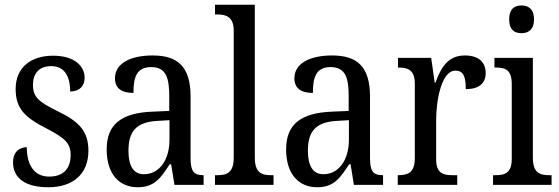

<svg xmlns="http://www.w3.org/2000/svg" viewBox="-20 -780 2359 810"><path d="M184 10C289 10 353 -47 353 -144C353 -228 312 -268 223 -311C148 -348 119 -368 119 -422C119 -469 144 -501 196 -501C248 -501 276 -464 276 -394C315 -394 337 -417 337 -452C337 -502 293 -545 204 -545C110 -545 46 -495 46 -405C46 -320 86 -284 180 -236C255 -197 278 -175 278 -126C278 -69 248 -35 187 -35C121 -35 93 -89 93 -159C66 -159 35 -143 35 -95C35 -25 92 10 184 10Z M561 10C633 10 659 -31 696 -87H702L716 0H839V-41H836C798 -41 784 -57 784 -113V-372C784 -499 730 -546 624 -546C531 -546 465 -513 465 -450C465 -408 492 -388 543 -388C543 -452 555 -497 618 -497C683 -497 694 -447 694 -373V-312L624 -309C493 -304 430 -256 430 -150C430 -41 487 10 561 10ZM587 -45C542 -45 522 -82 522 -144C522 -223 552 -265 644 -270L695 -273V-191C695 -106 653 -45 587 -45Z M887 0H1134V-41H1123C1083 -41 1055 -52 1055 -115V-760H887V-719H898C932 -719 966 -710 966 -651V-115C966 -52 938 -41 898 -41H887Z M1318 10C1390 10 1416 -31 1453 -87H1459L1473 0H1596V-41H1593C1555 -41 1541 -57 1541 -113V-372C1541 -499 1487 -546 1381 -546C1288 -546 1222 -513 1222 -450C1222 -408 1249 -388 1300 -388C1300 -452 1312 -497 1375 -497C1440 -497 1451 -447 1451 -373V-312L1381 -309C1250 -304 1187 -256 1187 -150C1187 -41 1244 10 1318 10ZM1344 -45C1299 -45 1279 -82 1279 -144C1279 -223 1309 -265 1401 -270L1452 -273V-191C1452 -106 1410 -45 1344 -45Z M1658 0H1909V-41H1887C1850 -41 1820 -49 1820 -108V-273C1820 -362 1844 -482 1901 -482C1934 -482 1945 -459 1945 -404C2004 -404 2029 -431 2029 -472C2029 -517 2000 -546 1941 -546C1869 -546 1840 -494 1817 -431H1814L1799 -536H1659V-495H1662C1699 -495 1730 -486 1730 -427V-113C1730 -50 1699 -41 1661 -41H1658Z M2180 -640C2209 -640 2233 -655 2233 -698C2233 -742 2209 -757 2180 -757C2150 -757 2128 -742 2128 -698C2128 -655 2150 -640 2180 -640ZM2060 0H2307V-41H2297C2256 -41 2228 -52 2228 -115V-536H2066V-495H2074C2113 -495 2139 -484 2139 -425V-110C2139 -51 2111 -41 2071 -41H2060Z"/></svg>

Font: Noto Serif Khmer Condensed
Style: Regular
Weight: 400
Width: 3
Designer: Danh Hong and the Monotype Design Team
Foundry: Monotype Imaging Inc.
Version: Version 2.004